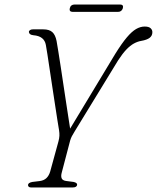

<svg xmlns="http://www.w3.org/2000/svg" viewBox="-20 -830 695 850"><path d="M280.5 -244 490.5 -592Q519.5 -638.5 541.5 -664.5Q563.5 -690.5 582.5 -701.5Q601.5 -712.5 620.5 -712.5Q639 -712.5 647 -704.8Q655 -697 654.5 -687Q654.5 -672 642.8 -662.8Q631 -653.5 605.5 -649Q589.5 -646.5 573 -637.5Q556.5 -628.5 539.5 -610.8Q522.5 -593 503 -563L311 -249Q303 -236 298.2 -227Q293.5 -218 290.5 -207.5L253.5 -66.5Q249 -50.5 252.8 -41Q256.5 -31.5 271.5 -29L306 -24.5Q314.5 -22.5 318 -19.5Q321.5 -16.5 321.5 -12Q321 -6.5 316 -3.2Q311 0 300.5 0H118.5Q111 0 107.5 -3Q104 -6 104 -11Q104.5 -21 123 -24.5L156 -28.5Q174.5 -31 185.5 -41.5Q196.5 -52 202 -70L238.5 -203Q242.5 -217.5 243 -229Q243.5 -240.5 241.5 -253Q239 -268 234.2 -297.8Q229.5 -327.5 223.8 -365.5Q218 -403.5 211.8 -444.2Q205.5 -485 200 -522.5Q194.5 -560 190 -588.8Q185.5 -617.5 183 -631Q179.5 -650.5 166 -661.2Q152.5 -672 128 -674Q118 -675 113.2 -678.8Q108.5 -682.5 108 -688Q107.5 -693 112.5 -696.5Q117.5 -700 125 -700H172Q198 -700 211.5 -688Q225 -676 230.5 -648.5Q233 -634 238 -603.5Q243 -573 249 -533.2Q255 -493.5 261.5 -450.2Q268 -407 274.2 -366.2Q280.5 -325.5 285.5 -292.5Q290.5 -259.5 293.5 -241ZM289 -793.5Q291 -802 296.5 -806Q302 -810 310 -810H512Q519.5 -810 522.8 -806Q526 -802 524 -794Q521.5 -786 516.2 -781.8Q511 -777.5 503 -777.5H301Q293.5 -777.5 290.2 -781.8Q287 -786 289 -793.5Z"/></svg>

Font: Fraunces 72pt Soft Wonky ExtraLight
Style: Italic
Weight: 250
Italic angle: -16°
Version: Version 1.000;[b76b70a41]